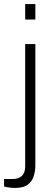

<svg xmlns="http://www.w3.org/2000/svg" viewBox="-46 -743 269 945"><path d="M78 -647V-723H128V-647ZM28 182Q18 182 8 181Q-2 180 -11 178.5Q-20 177 -26 175V138H17Q46 138 62 122.5Q78 107 78 76V-526H128V71Q128 98 120 124Q112 150 90.5 166Q69 182 28 182Z"/></svg>

Font: Archivo SemiExpanded Thin
Style: Regular
Weight: 250
Width: 6
Designer: Hector Gatti
Foundry: Omnibus-Type
Version: Version 2.001